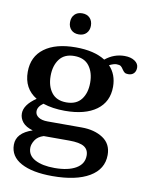

<svg xmlns="http://www.w3.org/2000/svg" viewBox="-89 -715 734 942"><g transform="rotate(10 277.5 -244.0)"><path d="M192 -597Q192 -621 206 -635.5Q220 -650 244 -650Q268 -650 282 -635.5Q296 -621 296 -597Q296 -574 282 -559.5Q268 -545 244 -545Q220 -545 206 -559.5Q192 -574 192 -597ZM555 -434Q555 -416 545 -405.5Q535 -395 517 -395Q505 -395 499 -399.5Q493 -404 487 -413Q481 -423 474.5 -428Q468 -433 453 -433Q439 -433 417 -422Q455 -382 455 -321Q455 -246 399 -205Q343 -164 242 -164Q181 -164 133 -180Q106 -161 106 -138Q106 -120 122.5 -109Q139 -98 168 -98H338Q402 -98 444.5 -70Q487 -42 487 13Q487 84 421 123Q355 162 237 162Q137 162 81 131.5Q25 101 25 43Q25 -16 104 -42Q69 -52 53 -71.5Q37 -91 37 -115Q37 -158 96 -198Q30 -238 30 -321Q30 -397 86 -438.5Q142 -480 242 -480Q334 -480 389 -445Q432 -480 485 -480Q516 -480 535.5 -467Q555 -454 555 -434ZM341 -321Q341 -372 316.5 -404.5Q292 -437 242 -437Q193 -437 168.5 -404.5Q144 -372 144 -321Q144 -270 168.5 -238Q193 -206 242 -206Q292 -206 316.5 -238Q341 -270 341 -321ZM107 44Q107 82 143.5 101.5Q180 121 241 121Q308 121 347 98.5Q386 76 386 34Q386 4 363.5 -10Q341 -24 289 -24H162Q133 -15 120 5.5Q107 26 107 44Z"/></g></svg>

Font: Taviraj Medium
Style: Regular
Weight: 500
Designer: Katatrad Team
Foundry: CadsonDemak
Version: Version 1.001